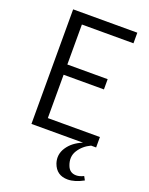

<svg xmlns="http://www.w3.org/2000/svg" viewBox="-165 -766 833 1074"><g transform="rotate(20 251.5 -229.5)"><path d="M456 173 468 195Q417 223 375 223Q308 223 286 160Q270 111 299 67Q328 23 386 0H79V-682H461V-619H154V-381H394V-320H154V-62H464V0H434Q389 21 364.5 60Q340 99 359 148Q373 185 412 185Q432 185 456 173Z"/></g></svg>

Font: Didact Gothic
Style: Regular
Weight: 400
Designer: Daniel Johnson
Foundry: Daniel Johnson
Version: Version 2.101;PS 002.101;hotconv 1.0.88;makeotf.lib2.5.64775